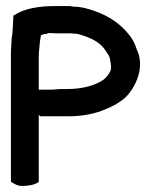

<svg xmlns="http://www.w3.org/2000/svg" viewBox="-20 -634 497 634"><path d="M16 -34C27 -27 37 -20 54 -20C75 -20 95 -24 108 -33V-255L113 -250H206C245 -250 283 -256 315 -268C343 -278 373 -293 395 -313C429 -347 460 -414 431 -472C427 -486 420 -500 412 -512C376 -560 328 -590 262 -607C249 -610 236 -612 222 -612C219 -612 215 -614 209 -614H163C107 -614 59 -606 24 -582V-577C23 -553 22 -524 18 -502V-501C18 -487 16 -473 16 -458ZM108 -338V-446C108 -458 109 -467 110 -477L112 -498C113 -504 114 -508 115 -517C119 -520 127 -522 133 -522H134C139 -527 153 -524 162 -524H213L236 -522C274 -512 306 -498 325 -472L337 -454C340 -451 343 -443 344 -434V-433C346 -425 348 -411 346 -405V-404C343 -392 331 -378 322 -371C293 -351 251 -340 201 -340H180C170 -340 161 -338 154 -338Z"/></svg>

Font: SolarCharger
Style: 750
Weight: 700
Designer: Mew Too
Foundry: Cannot Into Space Fonts/KineticPlasma Fonts
Version: Version 1.100